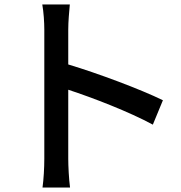

<svg xmlns="http://www.w3.org/2000/svg" viewBox="-20 -802 810 858"><path d="M169 -782C175 -748 178 -702 178 -670V-92C178 -53 175 1 170 36H293C288 0 285 -61 285 -92V-401C395 -365 558 -302 663 -245L708 -354C608 -403 418 -474 285 -514V-670C285 -705 289 -749 292 -782Z"/></svg>

Font: GenEiGothic-pro-SemiBold
Style: Regular
Weight: 500
Designer: Ryoko NISHIZUKA (kana & ideographs); Paul D. Hunt (Latin, Greek & Cyrillic); Wenlong ZHANG (bopomofo); Sandoll Communica
Foundry: Adobe Systems Incorporated; o_tamon
Version: Version 1.000.140830